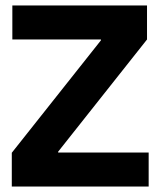

<svg xmlns="http://www.w3.org/2000/svg" viewBox="-20 -680 585 700"><path d="M23 0V-123L348 -533V-536H25V-660H516V-536L192 -127V-124H522V0Z"/></svg>

Font: Bricolage Grotesque 96pt Bricolage Grotesque 48pt Regular
Style: Bold
Weight: 700
Designer: Mathieu Triay
Foundry: Atelier Triay
Version: Version 1.001; ttfautohint (v1.8.4.7-5d5b);gftools[0.9.33.de